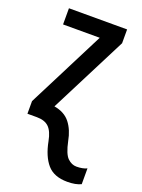

<svg xmlns="http://www.w3.org/2000/svg" viewBox="-147 -608 678 915"><g transform="rotate(20 191.5 -150.0)"><path d="M314 240Q246 240 212 200.5Q178 161 164 88Q155 41 134 20.5Q113 0 73 0H25V-64L225 -458H39V-540H334V-470L134 -77Q187 -68 214.5 -33Q242 2 252 56Q265 118 285.5 137.5Q306 157 330 157Q346 157 359 154.5Q372 152 383 147V227Q356 240 314 240Z"/></g></svg>

Font: Noto Sans Condensed Medium
Style: Regular
Weight: 500
Width: 3
Designer: Monotype Design Team
Foundry: Monotype Imaging Inc.
Version: Version 2.013; ttfautohint (v1.8.4.7-5d5b)